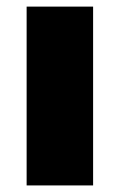

<svg xmlns="http://www.w3.org/2000/svg" viewBox="-20 -564 364 584"><path d="M61 -543.9H263.2V0H61Z"/></svg>

Font: Montserrat-Arabic ExtraBold
Style: Regular
Weight: 800
Designer: Mohamed Gaber
Foundry: Kief Type Foundry
Version: Version 5.008;PS 005.008;hotconv 1.0.88;makeotf.lib2.5.64775